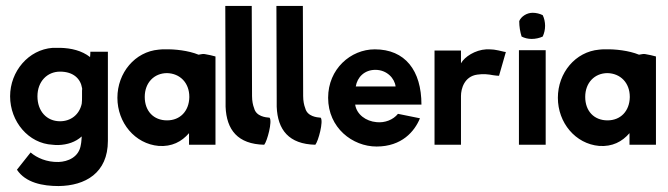

<svg xmlns="http://www.w3.org/2000/svg" viewBox="-20 -487 2247 646"><path d="M14 -163C14 -78 76 -4 157 0C163 1 170 1 176 1C207 0 234 -9 255 -28C254 -18 254 -9 252 0C246 42 208 57 177 58C137 59 104 44 83 26L37 84C66 128 124 139 177 139C267 138 343 95 343 -13V-313H284C284 -311 284 -302 283 -295C255 -317 219 -325 184 -326H157C76 -320 14 -247 14 -163ZM106 -163C106 -213 139 -246 182 -246C227 -246 251 -222 256 -191C257 -188 256 -185 256 -182V-161C256 -153 256 -145 255 -138C247 -101 218 -79 182 -79C137 -79 106 -113 106 -163Z M375 -158C375 -74 434 -3 514 4C558 7 591 -10 616 -39V0H705V-297C694 -300 682 -303 669 -305C665 -306 657 -305 648 -303C614 -317 567 -322 535 -321C527 -321 520 -321 514 -320C434 -313 375 -242 375 -158ZM467 -161C467 -209 499 -241 542 -241C585 -240 617 -209 617 -161V-160C616 -113 586 -82 542 -82C497 -82 467 -113 467 -161Z M738 -467 739 -156V-128C742 -50 780 -2 869 0C879 -12 897 -79 887 -91C874 -92 842 -95 835 -123C831 -133 828 -147 828 -164L827 -467Z M910 -467 911 -156V-128C914 -50 952 -2 1041 0C1051 -12 1069 -79 1059 -91C1046 -92 1014 -95 1007 -123C1003 -133 1000 -147 1000 -164L999 -467Z M1084 -158C1084 -57 1166 6 1247 6C1332 6 1375 -45 1393 -89L1319 -104C1303 -84 1275 -73 1247 -76C1211 -79 1180 -102 1175 -135H1398C1398 -250 1343 -321 1241 -321C1160 -321 1084 -255 1084 -158ZM1177 -196C1182 -227 1206 -252 1243 -252C1282 -252 1308 -223 1311 -196Z M1442 0H1531V-164C1531 -188 1542 -230 1586 -236C1606 -239 1624 -237 1639 -234C1647 -233 1653 -232 1659 -232L1682 -312C1676 -312 1663 -317 1642 -320C1634 -321 1626 -321 1616 -321C1579 -319 1543 -296 1531 -274V-317H1442Z M1726 0H1816V-318H1726ZM1727 -416C1727 -397 1730 -380 1735 -364C1745 -359 1756 -356 1769 -356C1782 -356 1795 -359 1806 -364C1811 -375 1814 -387 1814 -400C1814 -413 1811 -426 1806 -436C1796 -441 1784 -444 1772 -444C1752 -444 1733 -431 1727 -416Z M1857 -158C1857 -74 1916 -3 1996 4C2040 7 2073 -10 2098 -39V0H2187V-297C2176 -300 2164 -303 2151 -305C2147 -306 2139 -305 2130 -303C2096 -317 2049 -322 2017 -321C2009 -321 2002 -321 1996 -320C1916 -313 1857 -242 1857 -158ZM1949 -161C1949 -209 1981 -241 2024 -241C2067 -240 2099 -209 2099 -161V-160C2098 -113 2068 -82 2024 -82C1979 -82 1949 -113 1949 -161Z"/></svg>

Font: Rabbid Highway Sign II Hop
Style: Regular
Weight: 400
Foundry: Cannot Into Space Fonts
Version: Version 0.277